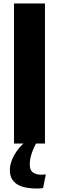

<svg xmlns="http://www.w3.org/2000/svg" viewBox="-20 -830 341 1110"><path d="M61 0V-810H240V0ZM196 260Q171 260 143 256.5Q115 253 91 242Q67 231 52 209.5Q37 188 37 152Q37 126 48 97.5Q59 69 77 43.5Q95 18 115 0H188Q179 17 170.5 37.5Q162 58 157 79Q152 100 152 121Q152 155 171.5 167.5Q191 180 216 180Q224 180 232 179.5Q240 179 245 178L229 257Q223 258 214.5 259Q206 260 196 260Z"/></svg>

Font: Oswald
Style: Bold
Weight: 700
Designer: Vernon Adams
Foundry: Vernon Adams
Version: Version 4.103;gftools[0.9.33.dev8+g029e19f]